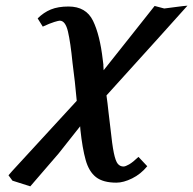

<svg xmlns="http://www.w3.org/2000/svg" viewBox="-20 -468 682 678"><path d="M236 -247Q229 -318 220 -356.5Q211 -395 191 -395Q187 -395 172 -390.5Q157 -386 131 -374L113 -403Q134 -424 159.5 -434.5Q185 -445 222 -445Q284 -445 308.5 -394.5Q333 -344 343 -256Q345 -243 345 -240.5Q345 -238 345 -236Q345 -234 346 -220Q390 -276 436.5 -334Q483 -392 526 -447L560 -438Q577 -440 602.5 -443.5Q628 -447 642 -448L536 -330L356 -131Q360 -103 363 -73.5Q366 -44 370 -15Q376 43 382 72Q388 101 396 110.5Q404 120 416 120Q423 120 436 112.5Q449 105 469 86L500 119Q477 147 446.5 162Q416 177 391 177Q344 177 319 157.5Q294 138 282.5 97Q271 56 264 -9L263 -22Q244 2 225 26Q206 50 187 74L87 190L24 170L10 151L23 136L251 -112Q245 -180 236 -247Z"/></svg>

Font: Libertinus Serif Semibold Italic
Style: Regular
Weight: 600
Italic angle: -11.5°
Designer: Philipp H. Poll, Khaled Hosny
Foundry: Caleb Maclennan
Version: Version 7.051;RELEASE